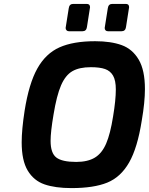

<svg xmlns="http://www.w3.org/2000/svg" viewBox="-20 -957 762 983"><path d="M91 -228Q91 -293 106 -390Q128 -529 171 -606Q214 -683 284.5 -714.5Q355 -746 467 -746Q548 -746 603 -726Q658 -706 690 -652Q722 -598 722 -501Q722 -434 706 -341Q684 -200 641 -125Q598 -50 529 -22Q460 6 346 6Q263 6 208 -13Q153 -32 122 -83.5Q91 -135 91 -228ZM559 -361Q573 -445 573 -499Q573 -545 559 -569.5Q545 -594 518 -603.5Q491 -613 445 -613Q386 -613 350.5 -592.5Q315 -572 292.5 -520Q270 -468 254 -370Q239 -282 239 -236Q239 -173 268.5 -150.5Q298 -128 370 -128Q429 -128 465.5 -150Q502 -172 523.5 -222Q545 -272 559 -361ZM316 -814 332 -915Q335 -937 355 -937H424Q441 -937 441 -920L425 -818Q422 -797 402 -797H333Q325 -797 320.5 -802Q316 -807 316 -814ZM516 -814 532 -915Q535 -937 555 -937H624Q641 -937 641 -920L625 -818Q622 -797 602 -797H533Q525 -797 520.5 -801.5Q516 -806 516 -814Z"/></svg>

Font: Exo
Style: Bold Italic
Weight: 700
Italic angle: -9°
Designer: Natanael Gama
Foundry: Natanael Gama
Version: Version 1.500; ttfautohint (v1.6)